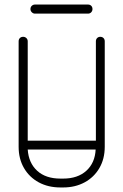

<svg xmlns="http://www.w3.org/2000/svg" viewBox="-20 -821 543 845"><path d="M402 -639Q402 -648 407.5 -653.5Q413 -659 421 -659Q430 -659 435.5 -653.5Q441 -648 441 -639V-175Q441 -122 417.5 -81.5Q394 -41 352.5 -18.5Q311 4 258 4H246Q192 4 150.5 -18.5Q109 -41 85.5 -81.5Q62 -122 62 -175V-639Q62 -648 67.5 -653.5Q73 -659 82 -659Q90 -659 96 -653.5Q102 -648 102 -639V-202H402ZM246 -35H258Q322 -35 360 -69.5Q398 -104 401 -163H102Q106 -104 143.5 -69.5Q181 -35 246 -35ZM367 -801Q376 -801 381.5 -795.5Q387 -790 387 -781Q387 -773 381.5 -767Q376 -761 367 -761H134Q126 -761 120 -767Q114 -773 114 -781Q114 -790 120 -795.5Q126 -801 134 -801Z"/></svg>

Font: Libertine Sup Light
Style: Regular
Weight: 300
Designer: Bastien Sozeau
Foundry: NBR — Bastien Sozeau
Version: Version 2.003; ttfautohint (v1.8.4.7-5d5b);gftools[0.9.33]